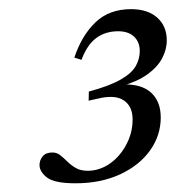

<svg xmlns="http://www.w3.org/2000/svg" viewBox="-20 -706 394 430"><path d="M178.5 -480.5 179 -501Q225.5 -513.5 250.2 -527.8Q275 -542 284 -558Q293 -574 293 -591.5Q293 -612 280.2 -624Q267.5 -636 244.5 -636Q216 -636 195.5 -620.8Q175 -605.5 162.5 -572L146.5 -577Q163 -626.5 193.8 -656Q224.5 -685.5 273.5 -685.5Q311 -685.5 332.2 -666.5Q353.5 -647.5 353.5 -615.5Q353.5 -595 343 -575.2Q332.5 -555.5 310.2 -539.5Q288 -523.5 253 -513.5L259.5 -517Q299.5 -517 319.8 -497.2Q340 -477.5 340 -443Q340 -402.5 316 -369Q292 -335.5 248.8 -315.5Q205.5 -295.5 149 -295.5Q102 -295.5 85.2 -308.5Q68.5 -321.5 68.5 -336.5Q68.5 -347 75.5 -355.8Q82.5 -364.5 97.5 -364.5Q107.5 -364.5 115.2 -358.2Q123 -352 131 -344Q139 -336 149.8 -329.8Q160.5 -323.5 177 -323.5Q196 -323.5 214 -332.5Q232 -341.5 246 -357.5Q260 -373.5 268.5 -394.2Q277 -415 277 -438.5Q277 -468 257.2 -481.2Q237.5 -494.5 198.5 -485Z"/></svg>

Font: Newsreader 28pt
Style: Italic
Weight: 400
Italic angle: -17°
Version: Version 1.003